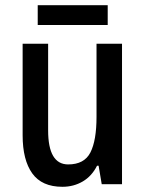

<svg xmlns="http://www.w3.org/2000/svg" viewBox="-20 -708 559 738"><path d="M449 -540V0H371L359 -71H353Q333 -31 298 -10.5Q263 10 220 10Q141 10 104 -41.5Q67 -93 67 -188V-540H165V-207Q165 -76 242 -76Q304 -76 327.5 -122Q351 -168 351 -259V-540ZM394 -688V-612H125V-688Z"/></svg>

Font: Noto Sans Telugu Condensed Medium
Style: Regular
Weight: 500
Width: 3
Designer: Jelle Bosma - Monotype Design Team
Foundry: Monotype Imaging Inc.
Version: Version 2.005; ttfautohint (v1.8.4.7-5d5b)